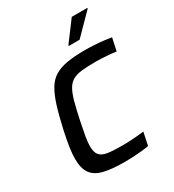

<svg xmlns="http://www.w3.org/2000/svg" viewBox="-215 -1029 1047 1157"><g transform="rotate(-30 308.5 -450.5)"><path d="M309 8Q220 8 164.5 -5.5Q109 -19 83 -55Q57 -91 57 -157Q57 -192 64 -238Q71 -284 84 -344Q104 -434 123.5 -496Q143 -558 167 -597.5Q191 -637 226.5 -658Q262 -679 313 -687.5Q364 -696 437 -696Q467 -696 501 -694Q535 -692 565 -688.5Q595 -685 617 -681L598 -593Q571 -597 545 -599Q519 -601 497 -602Q475 -603 458 -603Q401 -603 362 -599Q323 -595 298 -581Q273 -567 256.5 -538.5Q240 -510 227 -462.5Q214 -415 199 -344Q187 -287 180 -246.5Q173 -206 173 -177Q173 -136 190 -116Q207 -96 245 -90.5Q283 -85 348 -85Q382 -85 423.5 -88Q465 -91 496 -95L477 -5Q455 -1 426 2Q397 5 367 6.5Q337 8 309 8ZM365 -766V-771L468 -909H576V-904L440 -766Z"/></g></svg>

Font: Saira Thin Medium
Style: Italic
Weight: 500
Italic angle: -12°
Version: Version 1.101